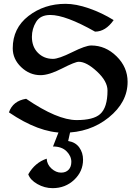

<svg xmlns="http://www.w3.org/2000/svg" viewBox="-20 -689 726 1008"><path d="M313 7.8Q184.1 7.8 26.9 -99.1Q47.4 -159.2 117.2 -170.4Q281.2 -58.6 382.3 -58.6Q470.2 -58.6 505.4 -89.8Q544.4 -124 544.4 -213.9Q544.4 -262.2 489.3 -313.5Q434.1 -364.7 393.6 -364.7Q374.5 -364.7 305.9 -329.6Q237.3 -294.4 192.9 -294.4Q135.3 -294.4 91.1 -336.7Q46.9 -378.9 46.9 -435.5Q46.9 -541 129.4 -605Q211.9 -668.9 324.2 -668.9Q378.9 -668.9 447 -645.3Q515.1 -621.6 576.7 -583.5Q534.2 -522.9 479 -522.9Q324.2 -610.4 244.1 -610.4Q191.9 -610.4 169.7 -574.2Q147.5 -538.1 147.5 -495.6Q147.5 -443.4 179.2 -411.6Q210.9 -379.9 258.3 -379.9Q288.1 -379.9 358.9 -415Q429.7 -450.2 459 -450.2Q534.2 -450.2 592 -393.3Q649.9 -336.4 649.9 -259.3Q649.9 -152.3 551 -72.3Q452.1 7.8 313 7.8ZM256.3 298.8Q213.9 298.8 176.3 277.3Q138.7 255.9 128.4 226.1Q163.6 164.6 225.1 144Q226.6 174.3 250.2 195.8Q273.9 217.3 300.8 217.3Q325.7 217.3 340.1 202.1Q354.5 187 354.5 160.6Q354.5 130.4 329.3 105.2Q304.2 80.1 258.3 80.1L293.5 -10.3H351.6L337.9 51.3Q376.5 57.6 396.2 85.2Q416 112.8 416 149.4Q416 210.9 369.6 254.9Q323.2 298.8 256.3 298.8Z"/></svg>

Font: Balgruf
Style: Regular
Weight: 500
Designer: Paul James MIller
Foundry: High-Logic / Made with FontCreator
Version: Version 1.201;March 28, 2021;FontCreator 13.0.0.2683 64-bit